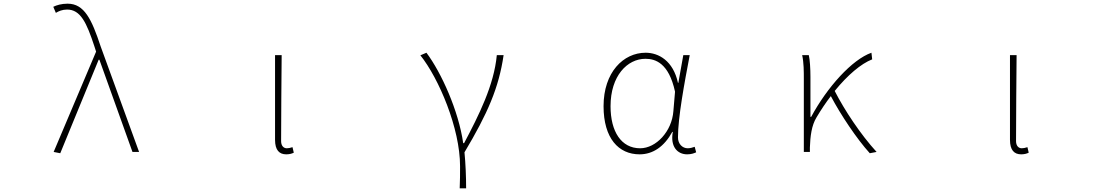

<svg xmlns="http://www.w3.org/2000/svg" viewBox="-20 -827 6040 1045"><path d="M308 7 517 -502H521L701 0H737L528 -574C479 -722 439 -807 348 -807C315 -807 288 -799 270 -790L284 -757C299 -766 319 -775 345 -775C418 -775 451 -705 494 -574L503 -546L272 0Z M1538 13C1556 13 1569 9 1579 4L1572 -26C1559 -22 1551 -20 1541 -20C1524 -20 1510 -33 1510 -59C1510 -217 1512 -368 1513 -527H1477V-66C1477 -10 1500 13 1538 13Z M2482 198H2517C2517 136 2514 62 2508 2C2634 -209 2695 -349 2721 -527H2684C2669 -364 2586 -199 2506 -48H2501C2476 -224 2382 -432 2301 -540L2268 -526C2368 -401 2484 -129 2484 78C2484 125 2484 147 2482 198Z M3461 13C3534 13 3595 -29 3639 -109H3642C3627 -29 3667 13 3720 13C3743 13 3758 7 3769 2L3761 -28C3751 -24 3736 -20 3723 -20C3694 -20 3670 -44 3670 -79C3670 -188 3705 -375 3734 -527H3699L3672 -376H3670C3644 -496 3565 -540 3494 -540C3373 -540 3265 -434 3265 -249C3265 -74 3347 13 3461 13ZM3464 -20C3362 -20 3303 -110 3303 -249C3303 -414 3394 -507 3493 -507C3546 -507 3620 -485 3654 -328L3645 -222C3637 -112 3551 -20 3464 -20Z M4714 7 4751 0C4664 -95 4576 -228 4523 -332C4594 -419 4666 -480 4727 -504L4723 -540C4618 -503 4483 -354 4395 -191H4391V-409C4391 -453 4388 -503 4382 -527H4346C4355 -486 4355 -438 4355 -396V0H4388V-24C4390 -85 4397 -144 4424 -188C4449 -230 4475 -269 4502 -304C4555 -203 4644 -70 4714 7Z M5538 13C5556 13 5569 9 5579 4L5572 -26C5559 -22 5551 -20 5541 -20C5524 -20 5510 -33 5510 -59C5510 -217 5512 -368 5513 -527H5477V-66C5477 -10 5500 13 5538 13Z"/></svg>

Font: Harano Aji Gothic CN ExtraLight
Style: Regular
Weight: 250
Foundry: Masamichi Hosoda
Version: HaranoAjiGothicCN-ExtraLight version 20230610;ttx 4.39.4